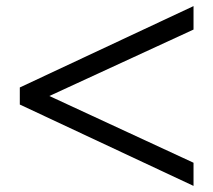

<svg xmlns="http://www.w3.org/2000/svg" viewBox="-20 -611 700 630"><path d="M45 -268V-324L615 -591V-514L142 -296L615 -77V-1Z"/></svg>

Font: Fahkwang Medium
Style: Regular
Weight: 500
Version: Version 1.000; ttfautohint (v1.6)